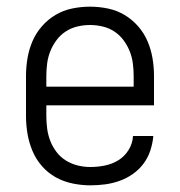

<svg xmlns="http://www.w3.org/2000/svg" viewBox="-20 -548 540 576"><path d="M251 8Q225 8 198 2.5Q171 -3 147.5 -16Q124 -29 106 -49.5Q88 -70 77.5 -95Q67 -120 62.5 -146.5Q58 -173 58 -200V-320Q58 -347 62.5 -373.5Q67 -400 77.5 -424.5Q88 -449 106 -469.5Q124 -490 147 -503.5Q170 -517 196.5 -522.5Q223 -528 250 -528Q277 -528 303.5 -522.5Q330 -517 353 -503.5Q376 -490 394 -469.5Q412 -449 422.5 -424.5Q433 -400 437.5 -373.5Q442 -347 442 -320V-232H119V-200Q119 -181 121.5 -162Q124 -143 131 -125Q138 -107 150 -91.5Q162 -76 178.5 -66Q195 -56 213.5 -51.5Q232 -47 251 -47Q273 -47 295 -51.5Q317 -56 335.5 -67.5Q354 -79 366 -98.5Q378 -118 379 -140H440Q438 -118 431 -96.5Q424 -75 410.5 -57Q397 -39 378.5 -26Q360 -13 339 -5.5Q318 2 296 5Q274 8 251 8ZM119 -288H381V-320Q381 -339 378.5 -358Q376 -377 369 -394.5Q362 -412 350.5 -427.5Q339 -443 323 -453.5Q307 -464 288 -468.5Q269 -473 250 -473Q231 -473 212 -468.5Q193 -464 177 -453.5Q161 -443 149.5 -427.5Q138 -412 131 -394.5Q124 -377 121.5 -358Q119 -339 119 -320Z"/></svg>

Font: Iosevka Curly Light
Style: Regular
Weight: 300
Monospace: yes
Designer: Belleve Invis
Foundry: Belleve Invis
Version: Version 22.1.2; ttfautohint (v1.8.4)